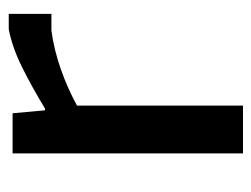

<svg xmlns="http://www.w3.org/2000/svg" viewBox="-90 -500 589 450"><g transform="rotate(-90 205.0 -274.5)"><path d="M71 -540H165L172 -464H176Q227 -495 273.5 -518Q320 -541 362 -549H398V-449H359Q314 -443 268.5 -427Q223 -411 183 -389V0H71Z"/></g></svg>

Font: EncodeSans
Style: Medium
Weight: 500
Designer: Pablo Impallari, Andres Torresi
Foundry: Pablo Impallari, Andres Torresi
Version: Version 1.000; ttfautohint (v1.4.1)